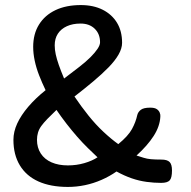

<svg xmlns="http://www.w3.org/2000/svg" viewBox="-20 -726 753 758"><path d="M248 12Q180 12 132 -9.5Q84 -31 58.5 -73Q33 -115 33 -174Q33 -206 48 -238.5Q63 -271 91.5 -304.5Q120 -338 160 -370Q146 -399 134.5 -428.5Q123 -458 117 -486.5Q111 -515 111 -541Q111 -592 134 -629Q157 -666 199 -686Q241 -706 299 -706Q349 -706 385.5 -687.5Q422 -669 442 -636Q462 -603 462 -557Q462 -535 448 -510.5Q434 -486 408 -459.5Q382 -433 348 -404.5Q314 -376 274 -345Q301 -305 329.5 -269.5Q358 -234 388.5 -205.5Q419 -177 447 -157Q486 -189 501 -216.5Q516 -244 522 -272Q525 -284 536 -292.5Q547 -301 573 -301Q590 -301 598.5 -295.5Q607 -290 610.5 -281.5Q614 -273 613 -265Q611 -227 586.5 -189Q562 -151 519 -112Q535 -107 547.5 -103Q560 -99 576 -97.5Q592 -96 617 -96Q640 -96 649.5 -86.5Q659 -77 659 -53Q659 -24 650 -14Q641 -4 616 -4Q588 -4 558.5 -8Q529 -12 500 -22Q471 -32 440 -49Q413 -30 381 -16Q349 -2 315.5 5Q282 12 248 12ZM248 -73Q282 -73 313 -82Q344 -91 365 -105Q348 -121 327 -141.5Q306 -162 285 -186Q264 -210 243 -237Q222 -264 203 -292Q182 -272 167 -256.5Q152 -241 143 -228.5Q134 -216 130 -202.5Q126 -189 126 -174Q126 -143 141 -120Q156 -97 183.5 -85Q211 -73 248 -73ZM233 -416Q266 -441 292.5 -461.5Q319 -482 337 -500Q355 -518 365 -533Q375 -548 375 -559Q375 -592 354 -612.5Q333 -633 298 -633Q267 -633 244 -622.5Q221 -612 208.5 -593Q196 -574 196 -547Q196 -530 200 -511.5Q204 -493 212 -470Q220 -447 233 -416Z"/></svg>

Font: Fredoka Light
Style: Regular
Weight: 400
Version: Version 2.001